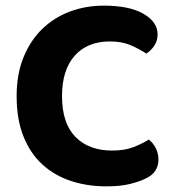

<svg xmlns="http://www.w3.org/2000/svg" viewBox="-20 -644 614 681"><path d="M539 -522Q539 -499 527 -481.5Q515 -464 499 -454Q473 -471 442.5 -484Q412 -497 370 -497Q290 -497 245 -446.5Q200 -396 200 -303Q200 -207 247.5 -158.5Q295 -110 378 -110Q421 -110 451.5 -121.5Q482 -133 508 -149Q523 -137 532.5 -118.5Q542 -100 542 -77Q542 -57 531.5 -39.5Q521 -22 495 -10Q475 0 441 8.5Q407 17 357 17Q290 17 232 -2Q174 -21 131 -60Q88 -99 63.5 -159.5Q39 -220 39 -303Q39 -381 63.5 -441Q88 -501 130 -541.5Q172 -582 228 -603Q284 -624 348 -624Q439 -624 489 -595Q539 -566 539 -522Z"/></svg>

Font: Baloo Paaji 2
Style: Bold
Weight: 700
Designer: Shuchita Grover, Noopur Datye and Ek Type
Foundry: Ek Type
Version: Version 1.640;hotconv 1.0.111;makeotfexe 2.5.65597; ttfautoh